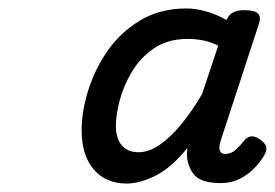

<svg xmlns="http://www.w3.org/2000/svg" viewBox="-20 -920 650 454"><path d="M280 -486Q230 -486 201.5 -519.5Q173 -553 173 -612Q173 -655 188 -704.5Q203 -754 233.5 -798.5Q264 -843 311 -871.5Q358 -900 421 -900Q443 -900 467.5 -893Q492 -886 515 -873L518 -877Q523 -887 533 -891.5Q543 -896 558 -896Q582 -896 590 -888Q598 -880 592 -863L503 -591Q500 -583 499 -575Q498 -567 501 -561.5Q504 -556 513 -556Q527 -556 538 -566.5Q549 -577 558 -588Q562 -594 571 -597Q580 -600 594 -591Q608 -581 609.5 -572.5Q611 -564 605 -553Q597 -539 582.5 -523.5Q568 -508 547.5 -497.5Q527 -487 503 -487Q456 -487 439.5 -506.5Q423 -526 422 -554Q422 -559 422.5 -562.5Q423 -566 423 -570Q386 -524 348.5 -505Q311 -486 280 -486ZM254 -623Q254 -602 260.5 -588Q267 -574 279 -567Q291 -560 307 -560Q332 -560 357.5 -577.5Q383 -595 408.5 -626Q434 -657 458 -698L496 -812Q478 -821 460 -824.5Q442 -828 424 -828Q377 -828 344.5 -806Q312 -784 292 -750.5Q272 -717 263 -682.5Q254 -648 254 -623Z"/></svg>

Font: Playwrite DK Uloopet
Style: Regular
Weight: 400
Designer: Veronika Burian, José Scaglione
Foundry: TypeTogether
Version: Version 1.002